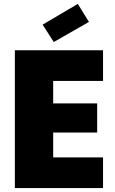

<svg xmlns="http://www.w3.org/2000/svg" viewBox="-20 -962 588 982"><path d="M507 -548H252V-433H477V-284H252V-157H507V0H56V-705H507ZM435 -850 255 -747 198 -836 378 -942Z"/></svg>

Font: SVN-Poppins ExtraBold
Style: Regular
Weight: 800
Designer: Ninad Kale (Devanagari), Jonny Pinhorn (Latin)
Foundry: Indian Type Foundry
Version: Version 3.002 2017; ttfautohint (v1.8.3)